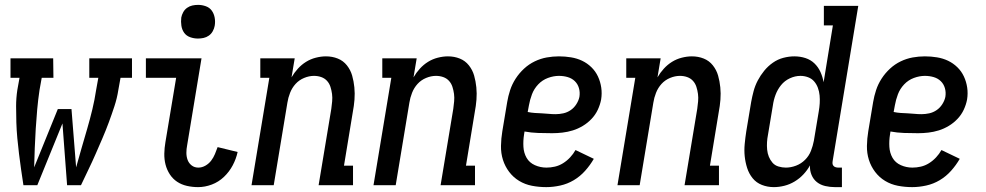

<svg xmlns="http://www.w3.org/2000/svg" viewBox="-20 -759 4040 787"><path d="M76 0Q71 -32 66.5 -64Q62 -96 58 -128Q54 -160 51 -192.5Q48 -225 47 -257.5Q46 -290 46 -323.5Q46 -357 51 -390L60 -440H23V-520H198L199 -440H151L142 -390Q136 -350 132.5 -310.5Q129 -271 126.5 -231.5Q124 -192 122.5 -152.5Q121 -113 120 -73L217 -312H273L292 -73Q303 -113 314.5 -152.5Q326 -192 337.5 -231.5Q349 -271 358.5 -310.5Q368 -350 374 -390L383 -440H346V-520H521V-440H474L465 -390Q460 -357 449 -323.5Q438 -290 426 -257.5Q414 -225 400 -192.5Q386 -160 372 -128Q358 -96 342.5 -64Q327 -32 312 0H255L236 -253L133 0Z M792 8Q769 8 746.5 3Q724 -2 706 -14Q688 -26 676 -44.5Q664 -63 658.5 -84.5Q653 -106 653.5 -129.5Q654 -153 658 -176L702 -440H578V-520H806L747 -163Q744 -148 744 -132.5Q744 -117 749 -103.5Q754 -90 765.5 -81Q777 -72 793 -72Q808 -72 822 -80Q836 -88 845.5 -100.5Q855 -113 861 -127.5Q867 -142 872 -156L954 -136Q948 -108 934 -81.5Q920 -55 898 -34Q876 -13 848 -2.5Q820 8 792 8ZM791 -601Q775 -601 759.5 -606.5Q744 -612 735 -624.5Q726 -637 723.5 -653.5Q721 -670 723 -687Q725 -698 731 -709Q737 -720 747 -727Q757 -734 768.5 -736.5Q780 -739 792 -739Q808 -739 823.5 -733.5Q839 -728 848 -715.5Q857 -703 860 -686.5Q863 -670 860 -653Q858 -642 852 -631Q846 -620 836 -613Q826 -606 814.5 -603.5Q803 -601 791 -601Z M1011 0 1084 -440H1047V-520H1188L1175 -442Q1186 -461 1201 -477.5Q1216 -494 1234.5 -505.5Q1253 -517 1274.5 -522.5Q1296 -528 1316 -528Q1342 -528 1364.5 -519Q1387 -510 1402 -491Q1417 -472 1423.5 -449Q1430 -426 1432.5 -401Q1435 -376 1433 -350.5Q1431 -325 1426 -299L1390 -80H1427V0H1286L1338 -313Q1340 -328 1341.5 -343.5Q1343 -359 1341 -374Q1339 -389 1334.5 -403Q1330 -417 1320.5 -427.5Q1311 -438 1297 -443Q1283 -448 1267 -448Q1247 -448 1226.5 -439.5Q1206 -431 1191.5 -415Q1177 -399 1169 -378.5Q1161 -358 1158 -338L1102 0Z M1511 0 1584 -440H1547V-520H1688L1675 -442Q1686 -461 1701 -477.5Q1716 -494 1734.5 -505.5Q1753 -517 1774.5 -522.5Q1796 -528 1816 -528Q1842 -528 1864.5 -519Q1887 -510 1902 -491Q1917 -472 1923.5 -449Q1930 -426 1932.5 -401Q1935 -376 1933 -350.5Q1931 -325 1926 -299L1890 -80H1927V0H1786L1838 -313Q1840 -328 1841.5 -343.5Q1843 -359 1841 -374Q1839 -389 1834.5 -403Q1830 -417 1820.5 -427.5Q1811 -438 1797 -443Q1783 -448 1767 -448Q1747 -448 1726.5 -439.5Q1706 -431 1691.5 -415Q1677 -399 1669 -378.5Q1661 -358 1658 -338L1602 0Z M2219 8Q2189 8 2160.5 2.5Q2132 -3 2108 -17.5Q2084 -32 2067 -54.5Q2050 -77 2041.5 -104Q2033 -131 2033.5 -161Q2034 -191 2039 -221L2059 -341Q2063 -365 2071 -389.5Q2079 -414 2093.5 -436.5Q2108 -459 2128 -477.5Q2148 -496 2172 -507.5Q2196 -519 2221 -523.5Q2246 -528 2271 -528Q2296 -528 2320.5 -524Q2345 -520 2366 -510Q2387 -500 2404 -483.5Q2421 -467 2431 -445.5Q2441 -424 2444.5 -400Q2448 -376 2444 -351Q2440 -330 2430.5 -309.5Q2421 -289 2405 -272Q2389 -255 2369 -243Q2349 -231 2328 -224.5Q2307 -218 2285.5 -215.5Q2264 -213 2243 -213Q2214 -213 2185.5 -214Q2157 -215 2130 -220L2128 -207Q2124 -182 2125.5 -157Q2127 -132 2138.5 -112Q2150 -92 2172.5 -82Q2195 -72 2220 -72Q2237 -72 2254.5 -76Q2272 -80 2288 -90Q2304 -100 2317 -114Q2330 -128 2339 -144L2414 -108Q2399 -82 2378.5 -59Q2358 -36 2332 -20.5Q2306 -5 2276.5 1.5Q2247 8 2219 8ZM2257 -291Q2273 -291 2289 -294.5Q2305 -298 2319 -307.5Q2333 -317 2342.5 -332Q2352 -347 2355 -362Q2358 -381 2353 -398Q2348 -415 2336 -426.5Q2324 -438 2307 -443Q2290 -448 2271 -448Q2249 -448 2226 -439.5Q2203 -431 2186 -413Q2169 -395 2160.5 -372.5Q2152 -350 2148 -327L2143 -300Q2157 -297 2171.5 -296Q2186 -295 2200 -294.5Q2214 -294 2228 -292.5Q2242 -291 2257 -291Z M2511 0 2584 -440H2547V-520H2688L2675 -442Q2686 -461 2701 -477.5Q2716 -494 2734.5 -505.5Q2753 -517 2774.5 -522.5Q2796 -528 2816 -528Q2842 -528 2864.5 -519Q2887 -510 2902 -491Q2917 -472 2923.5 -449Q2930 -426 2932.5 -401Q2935 -376 2933 -350.5Q2931 -325 2926 -299L2890 -80H2927V0H2786L2838 -313Q2840 -328 2841.5 -343.5Q2843 -359 2841 -374Q2839 -389 2834.5 -403Q2830 -417 2820.5 -427.5Q2811 -438 2797 -443Q2783 -448 2767 -448Q2747 -448 2726.5 -439.5Q2706 -431 2691.5 -415Q2677 -399 2669 -378.5Q2661 -358 2658 -338L2602 0Z M3152 8Q3126 8 3103 -1Q3080 -10 3065 -28.5Q3050 -47 3042.5 -70.5Q3035 -94 3032.5 -118.5Q3030 -143 3032.5 -169Q3035 -195 3039 -221L3059 -341Q3063 -363 3069 -385.5Q3075 -408 3086 -429Q3097 -450 3112.5 -469Q3128 -488 3148 -502Q3168 -516 3191 -522Q3214 -528 3236 -528Q3260 -528 3281.5 -521Q3303 -514 3318.5 -499Q3334 -484 3343 -464Q3352 -444 3356 -422L3394 -655H3357V-735H3498L3393 -99Q3392 -93 3392.5 -88Q3393 -83 3396.5 -79Q3400 -75 3405.5 -73.5Q3411 -72 3416 -72H3431V8H3402Q3382 8 3362.5 3.5Q3343 -1 3328.5 -12.5Q3314 -24 3306.5 -42Q3299 -60 3300 -81Q3289 -61 3273 -44Q3257 -27 3237 -15Q3217 -3 3195 2.5Q3173 8 3152 8ZM3201 -72Q3222 -72 3243 -80Q3264 -88 3280 -104Q3296 -120 3304 -140.5Q3312 -161 3316 -182L3336 -302Q3339 -319 3340 -335.5Q3341 -352 3339.5 -368Q3338 -384 3332.5 -399Q3327 -414 3317 -425.5Q3307 -437 3292 -442.5Q3277 -448 3261 -448Q3239 -448 3217.5 -438Q3196 -428 3181.5 -410Q3167 -392 3159 -370.5Q3151 -349 3148 -327L3128 -207Q3125 -192 3124 -176.5Q3123 -161 3124.5 -145.5Q3126 -130 3131.5 -116.5Q3137 -103 3146.5 -92Q3156 -81 3171 -76.5Q3186 -72 3201 -72Z M3719 8Q3689 8 3660.5 2.5Q3632 -3 3608 -17.5Q3584 -32 3567 -54.5Q3550 -77 3541.5 -104Q3533 -131 3533.5 -161Q3534 -191 3539 -221L3559 -341Q3563 -365 3571 -389.5Q3579 -414 3593.5 -436.5Q3608 -459 3628 -477.5Q3648 -496 3672 -507.5Q3696 -519 3721 -523.5Q3746 -528 3771 -528Q3796 -528 3820.5 -524Q3845 -520 3866 -510Q3887 -500 3904 -483.5Q3921 -467 3931 -445.5Q3941 -424 3944.5 -400Q3948 -376 3944 -351Q3940 -330 3930.5 -309.5Q3921 -289 3905 -272Q3889 -255 3869 -243Q3849 -231 3828 -224.5Q3807 -218 3785.5 -215.5Q3764 -213 3743 -213Q3714 -213 3685.5 -214Q3657 -215 3630 -220L3628 -207Q3624 -182 3625.5 -157Q3627 -132 3638.5 -112Q3650 -92 3672.5 -82Q3695 -72 3720 -72Q3737 -72 3754.5 -76Q3772 -80 3788 -90Q3804 -100 3817 -114Q3830 -128 3839 -144L3914 -108Q3899 -82 3878.5 -59Q3858 -36 3832 -20.5Q3806 -5 3776.5 1.5Q3747 8 3719 8ZM3757 -291Q3773 -291 3789 -294.5Q3805 -298 3819 -307.5Q3833 -317 3842.5 -332Q3852 -347 3855 -362Q3858 -381 3853 -398Q3848 -415 3836 -426.5Q3824 -438 3807 -443Q3790 -448 3771 -448Q3749 -448 3726 -439.5Q3703 -431 3686 -413Q3669 -395 3660.5 -372.5Q3652 -350 3648 -327L3643 -300Q3657 -297 3671.5 -296Q3686 -295 3700 -294.5Q3714 -294 3728 -292.5Q3742 -291 3757 -291Z"/></svg>

Font: Iosevka Curly Slab Medium
Style: Italic
Weight: 500
Italic angle: -9°
Monospace: yes
Designer: Belleve Invis
Foundry: Belleve Invis
Version: Version 22.1.2; ttfautohint (v1.8.4)